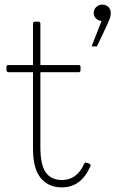

<svg xmlns="http://www.w3.org/2000/svg" viewBox="-20 -788 500 832"><path d="M8 -484V-498Q8 -506 17 -506H123V-685Q123 -694 132 -694H147Q155 -694 155 -685V-506H321Q329 -506 329 -498V-484Q329 -475 321 -475H155V-149Q155 -75 178 -41.5Q201 -8 248 -8Q314 -8 345 -79Q348 -85 356 -83L367 -79Q371 -77 372.5 -73.5Q374 -70 371 -66Q331 24 248 24Q190 24 156.5 -16.5Q123 -57 123 -144V-475H17Q13 -475 10.5 -477.5Q8 -480 8 -484ZM386 -732Q386 -747 397 -757.5Q408 -768 423 -768Q439 -768 449.5 -758Q460 -748 460 -732Q460 -720 457 -711Q454 -702 446 -684L400 -587H377L420 -697Q405 -699 395.5 -708.5Q386 -718 386 -732Z"/></svg>

Font: LINE Seed JP_TTF Thin
Style: Regular
Weight: 250
Designer: LY Corporation & Fontrix & Fontworks
Version: Version 1.008